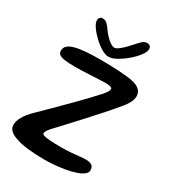

<svg xmlns="http://www.w3.org/2000/svg" viewBox="-200 -927 952 1056"><g transform="rotate(30 276.0 -399.0)"><path d="M248.1 20.1Q191.9 20.1 141.5 14.2Q91.1 8.2 60.2 -4.1Q33.6 -13.6 20.2 -28Q6.8 -42.5 6.8 -61.2Q6.8 -85.3 22.3 -112.8Q37.8 -140.2 68.4 -170.7Q88.7 -190.6 117.2 -218.8Q145.7 -246.9 177.9 -279Q210.1 -311.1 241.7 -343Q273.3 -374.9 299.9 -402.9Q326.5 -430.9 343.5 -450.6Q359.3 -467.4 366.5 -479.4Q373.7 -491.4 373.7 -499Q373.7 -506.1 362.8 -509.8Q351.9 -513.4 330.4 -513.4Q321 -513.4 297.6 -512.3Q274.2 -511.2 244.6 -509.9Q215 -508.5 187.2 -507.4Q159.4 -506.3 141 -506.3Q100.2 -506.3 75.7 -509.7Q51.1 -513.1 39.9 -521.5Q28.8 -529.9 28.8 -545Q28.8 -564.2 42.6 -576.8Q56.4 -589.4 83.6 -596.8Q110.8 -604.2 151.2 -607.5Q191.6 -610.7 244.9 -610.7Q288 -610.7 331.9 -608.8Q375.8 -607 411.1 -603.2Q446.5 -599.5 463.4 -593.8Q489.2 -585.4 502.2 -570.7Q515.2 -555.9 515.2 -535.1Q515.2 -518 508 -501.6Q500.8 -485.2 489.2 -469.3Q477.5 -453.3 463.4 -437.4Q453.4 -424.8 432.8 -401.3Q412.3 -377.9 385.2 -347.7Q358.1 -317.5 328.2 -284.8Q298.3 -252.1 269.2 -220.7Q240.1 -189.2 215.9 -163.4Q194.4 -141.9 184 -127.4Q173.7 -112.9 173.7 -103.1Q173.7 -97.2 184.6 -93.2Q195.5 -89.2 222.9 -86.9Q250.3 -84.7 298.8 -84.7Q330.4 -84.7 359.5 -87.2Q388.6 -89.8 411.8 -92.2Q435.1 -94.6 448.9 -94.6Q463.9 -94.6 475.1 -91.1Q486.3 -87.6 492.7 -79.1Q499 -70.6 499 -55.4Q499 -39.7 482.9 -27.5Q466.8 -15.3 439.7 -6.2Q412.6 2.9 379.4 8.6Q346.2 14.4 312.2 17.2Q278.1 20.1 248.1 20.1ZM271.8 -645.9Q251.2 -645.9 224.8 -661.9Q198.3 -677.8 173.7 -701.5Q149 -725.1 132.9 -748.7Q116.9 -772.2 116.9 -787.7Q116.9 -799.9 123.4 -806.8Q129.9 -813.6 140.5 -813.6Q157.1 -813.6 169.1 -802Q181.1 -790.5 197.2 -767.3Q208.1 -752.1 222.1 -737.9Q236.1 -723.6 250.2 -714.5Q264.3 -705.4 274.9 -705.4Q285.1 -705.4 299.9 -716.3Q314.8 -727.2 331.1 -743.5Q347.4 -759.8 361.5 -776.1Q380.3 -798.1 392.6 -808.1Q404.8 -818.2 419.9 -818.2Q445.2 -818.2 445.2 -792.4Q445.2 -776.2 426.8 -751.6Q408.5 -726.9 380.4 -702.9Q352.3 -678.8 323 -662.4Q293.8 -645.9 271.8 -645.9Z"/></g></svg>

Font: Gluten Thin
Style: Regular
Weight: 100
Designer: Tyler Finck
Foundry: Etcetera Type Company
Version: Version 1.300